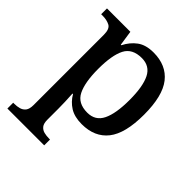

<svg xmlns="http://www.w3.org/2000/svg" viewBox="-214 -680 1051 1051"><g transform="rotate(45 311.5 -154.5)"><path d="M17 237V192H26Q46 192 64 187Q82 182 93.5 167.5Q105 153 105 122V-422Q105 -467 82 -479Q59 -491 27 -491H15V-536H196L209 -449H213Q235 -493 271 -519.5Q307 -546 366 -546Q465 -546 517.5 -479.5Q570 -413 570 -268Q570 -123 517.5 -56.5Q465 10 365 10Q309 10 273 -12.5Q237 -35 215 -73H211Q213 -44 214 -12.5Q215 19 215 40V125Q215 155 226.5 169Q238 183 256 187.5Q274 192 294 192H302V237ZM342 -56Q404 -56 430.5 -110Q457 -164 457 -269Q457 -373 430.5 -426Q404 -479 342 -479Q269 -479 242 -426.5Q215 -374 215 -268Q215 -164 242 -110Q269 -56 342 -56Z"/></g></svg>

Font: Noto Serif Sinhala Medium
Style: Regular
Weight: 500
Designer: Jelle Bosma - Monotype Design Team
Foundry: Monotype Imaging Inc.
Version: Version 2.007; ttfautohint (v1.8.4.7-5d5b)